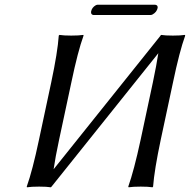

<svg xmlns="http://www.w3.org/2000/svg" viewBox="-20 -797 811 820"><path d="M198.7 -444.8Q226.1 -573.7 231 -645L233.9 -647.9Q251.5 -645 284.2 -645Q316.9 -645 335.9 -647.9L336.9 -645Q312.5 -578.1 284.7 -444.8L232.4 -200.2Q216.3 -125 209 -74.2L665 -644V-644.5L668 -647.9Q685.5 -645 718.3 -645Q751 -645 769.5 -647.9L771 -645Q746.6 -578.1 718.8 -444.8L666.5 -200.2Q639.2 -71.3 633.8 0L631.3 2.9Q613.8 0 581.1 0Q548.3 0 529.3 2.9L527.8 0Q552.2 -68.4 580.6 -200.2L632.8 -444.8Q648.4 -519 656.2 -569.8L200.2 0L197.3 2.9Q179.7 0 147 0Q114.3 0 95.2 2.9L94.2 0Q118.7 -68.4 146.5 -200.2ZM623 -732.9H378.9Q367.2 -734.4 369.1 -748Q372.6 -765.1 388.7 -774.4Q393.6 -776.9 397 -776.9H642.1Q654.8 -775.4 653.3 -763.2Q649.4 -745.1 631.8 -735.4Q627.4 -732.9 623 -732.9Z"/></svg>

Font: Linux Biolinum Slanted O
Style: Slanted
Weight: 400
Designer: Philipp H. Poll
Foundry: Philipp H. Poll
Version: Version 1.0.4